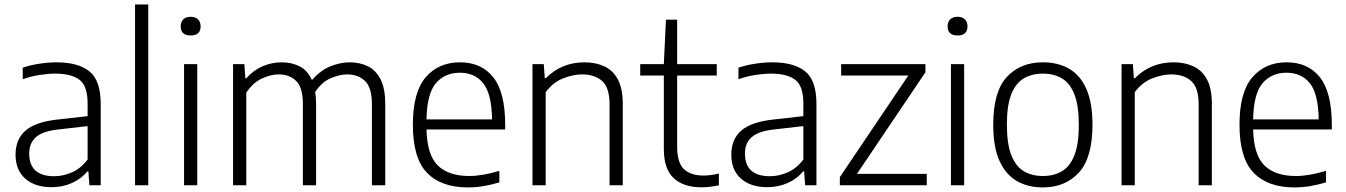

<svg xmlns="http://www.w3.org/2000/svg" viewBox="-20 -828 6014 858"><path d="M210.5 8.5Q136 8.5 92.8 -29.8Q49.5 -68 49.5 -136.5Q49.5 -206 94.5 -244.8Q139.5 -283.5 238.5 -294L371.5 -309V-365.5Q371.5 -444.5 334.8 -471.8Q298 -499 227.5 -499Q196.5 -499 158.2 -493.2Q120 -487.5 81.5 -474V-525.5Q114.5 -537 155.5 -543.2Q196.5 -549.5 233 -549.5Q329 -549.5 379.5 -509.2Q430 -469 430 -363.5V0H379.5L375 -62H370.5Q343 -28.5 301 -10Q259 8.5 210.5 8.5ZM110.5 -142Q110.5 -40.5 222.5 -40.5Q261.5 -40.5 301 -57.5Q340.5 -74.5 371.5 -115V-264.5L241 -249.5Q171.5 -242 141 -215.5Q110.5 -189 110.5 -142Z M583.5 0V-808H642.5V0Z M802.5 0V-541.5H861.5V0ZM832 -669.5Q787.5 -669.5 787.5 -710.5Q787.5 -730 799.2 -741.5Q811 -753 832 -753Q853 -753 864.8 -741.5Q876.5 -730 876.5 -710.5Q876.5 -669.5 832 -669.5Z M1021.5 0V-541.5H1072L1076.5 -478.5H1081Q1112.5 -514 1153.2 -531.8Q1194 -549.5 1239 -549.5Q1284 -549.5 1319.5 -531.2Q1355 -513 1374 -470Q1412.5 -514.5 1457.2 -532Q1502 -549.5 1542.5 -549.5Q1588.5 -549.5 1624.2 -531.8Q1660 -514 1680.8 -473.2Q1701.5 -432.5 1701.5 -363.5V0H1642V-361.5Q1642 -437 1611 -466.2Q1580 -495.5 1531.5 -495.5Q1498 -495.5 1458 -478.5Q1418 -461.5 1388.5 -417Q1392.5 -393 1392.5 -364.5V0H1333.5V-361.5Q1333.5 -437 1303.5 -466.2Q1273.5 -495.5 1225.5 -495.5Q1189.5 -495.5 1149.5 -476.8Q1109.5 -458 1080.5 -413.5V0Z M2071 9.5Q1951.5 9.5 1888.2 -55.8Q1825 -121 1825 -271Q1825 -416 1882.5 -482.8Q1940 -549.5 2035.5 -549.5Q2131 -549.5 2184.2 -482.8Q2237.5 -416 2237.5 -270V-249.5H1886Q1888.5 -135 1936.8 -88.2Q1985 -41.5 2077 -41.5Q2135 -41.5 2211.5 -64.5V-13Q2173 -1.5 2138.8 4Q2104.5 9.5 2071 9.5ZM2035 -503Q1968.5 -503 1928.2 -456.5Q1888 -410 1886 -294.5H2179Q2177 -409.5 2139.2 -456.2Q2101.5 -503 2035 -503Z M2359.5 0V-541.5H2410L2414.5 -478.5H2419Q2489.5 -549.5 2592 -549.5Q2642 -549.5 2680.8 -531.5Q2719.5 -513.5 2741.2 -472.8Q2763 -432 2763 -363.5V0H2704V-361.5Q2704 -436.5 2670.8 -466Q2637.5 -495.5 2581 -495.5Q2542 -495.5 2496.5 -477.8Q2451 -460 2418.5 -416V0Z M3114 9Q3035 9 2990.8 -31.8Q2946.5 -72.5 2946.5 -163V-490.5H2841V-541.5H2946.5L2956 -740H3006V-541.5H3183V-490.5H3006V-173Q3006 -101.5 3036 -72.5Q3066 -43.5 3124.5 -43.5Q3153.5 -43.5 3192.5 -52.5V0Q3153 9 3114 9Z M3409 8.5Q3334.5 8.5 3291.2 -29.8Q3248 -68 3248 -136.5Q3248 -206 3293 -244.8Q3338 -283.5 3437 -294L3570 -309V-365.5Q3570 -444.5 3533.2 -471.8Q3496.5 -499 3426 -499Q3395 -499 3356.8 -493.2Q3318.5 -487.5 3280 -474V-525.5Q3313 -537 3354 -543.2Q3395 -549.5 3431.5 -549.5Q3527.5 -549.5 3578 -509.2Q3628.5 -469 3628.5 -363.5V0H3578L3573.5 -62H3569Q3541.5 -28.5 3499.5 -10Q3457.5 8.5 3409 8.5ZM3309 -142Q3309 -40.5 3421 -40.5Q3460 -40.5 3499.5 -57.5Q3539 -74.5 3570 -115V-264.5L3439.5 -249.5Q3370 -242 3339.5 -215.5Q3309 -189 3309 -142Z M3733 0V-36.5L4039 -490.5H3739V-541.5H4115.5V-505L3809.5 -51H4121.5V0Z M4229.5 0V-541.5H4288.5V0ZM4259 -669.5Q4214.5 -669.5 4214.5 -710.5Q4214.5 -730 4226.2 -741.5Q4238 -753 4259 -753Q4280 -753 4291.8 -741.5Q4303.5 -730 4303.5 -710.5Q4303.5 -669.5 4259 -669.5Z M4640.5 9.5Q4573.5 9.5 4523.8 -19.2Q4474 -48 4446.2 -109.8Q4418.5 -171.5 4418.5 -270.5Q4418.5 -418 4479 -483.8Q4539.5 -549.5 4640.5 -549.5Q4707.5 -549.5 4757.2 -521Q4807 -492.5 4834.5 -431Q4862 -369.5 4862 -270.5Q4862 -123 4801.2 -56.8Q4740.5 9.5 4640.5 9.5ZM4640.5 -41.5Q4689.5 -41.5 4725.5 -62.8Q4761.5 -84 4781.2 -134Q4801 -184 4801 -269Q4801 -356 4781.2 -406.2Q4761.5 -456.5 4725.5 -477.8Q4689.5 -499 4640.5 -499Q4591.5 -499 4555.2 -477.8Q4519 -456.5 4499.2 -406.8Q4479.5 -357 4479.5 -272Q4479.5 -185 4499.2 -134.8Q4519 -84.5 4555 -63Q4591 -41.5 4640.5 -41.5Z M4992 0V-541.5H5042.5L5047 -478.5H5051.5Q5122 -549.5 5224.5 -549.5Q5274.5 -549.5 5313.2 -531.5Q5352 -513.5 5373.8 -472.8Q5395.5 -432 5395.5 -363.5V0H5336.5V-361.5Q5336.5 -436.5 5303.2 -466Q5270 -495.5 5213.5 -495.5Q5174.5 -495.5 5129 -477.8Q5083.5 -460 5051 -416V0Z M5765 9.5Q5645.5 9.5 5582.2 -55.8Q5519 -121 5519 -271Q5519 -416 5576.5 -482.8Q5634 -549.5 5729.5 -549.5Q5825 -549.5 5878.2 -482.8Q5931.5 -416 5931.5 -270V-249.5H5580Q5582.5 -135 5630.8 -88.2Q5679 -41.5 5771 -41.5Q5829 -41.5 5905.5 -64.5V-13Q5867 -1.5 5832.8 4Q5798.5 9.5 5765 9.5ZM5729 -503Q5662.5 -503 5622.2 -456.5Q5582 -410 5580 -294.5H5873Q5871 -409.5 5833.2 -456.2Q5795.5 -503 5729 -503Z"/></svg>

Font: Encode Sans Lt
Style: Regular
Weight: 300
Designer: Multiple Designers
Foundry: Impallari Type
Version: Version 3.002; ttfautohint (v1.8.3) -l 8 -r 50 -G 200 -x 14 